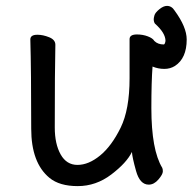

<svg xmlns="http://www.w3.org/2000/svg" viewBox="-20 -608 654 652"><path d="M148 -4Q86 -55 86 -171Q86 -368 83 -474Q83 -490 107 -490Q126 -490 147 -481.5Q168 -473 168 -456Q166 -368 166 -175Q166 -119 186 -83.5Q206 -48 243 -48Q281 -48 320 -80Q359 -112 389.5 -174Q420 -236 420 -342V-475Q420 -491 445 -491Q465 -491 482 -484.5Q499 -478 504 -469Q516 -457 536 -457Q540 -457 542 -469Q542 -496 506 -528Q502 -534 502 -543Q502 -547 504.5 -556Q507 -565 521 -576.5Q535 -588 547 -588Q563 -588 573 -572Q614 -516 614 -474Q614 -410 574 -384Q558 -374 538 -374Q517 -374 498 -382Q494 -330 494 -241Q494 -99 531 -38Q533 -34 533 -26Q533 -16 518 1.5Q503 19 485 19Q455 19 442 -27.5Q429 -74 428 -92Q410 -55 358 -15.5Q306 24 244 24Q182 24 148 -4Z"/></svg>

Font: LXGW WenKai Lite
Style: Bold
Weight: 700
Designer: LXGW / Fontworks Inc.
Foundry: LXGW / Fontworks Inc.
Version: Version 1.330;April 28, 2024